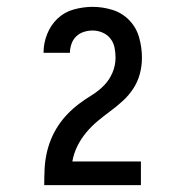

<svg xmlns="http://www.w3.org/2000/svg" viewBox="-20 -863 540 560"><path d="M109 -323V-324Q109 -346 110 -368.5Q111 -391 115.5 -413Q120 -435 128.5 -456Q137 -477 149.5 -496Q162 -515 177.5 -531Q193 -547 211 -560.5Q229 -574 248.5 -586Q268 -598 283.5 -614Q299 -630 308 -651Q317 -672 317 -695Q317 -710 314 -724.5Q311 -739 302 -750.5Q293 -762 279 -768Q265 -774 250 -774Q237 -774 224.5 -770Q212 -766 202.5 -757Q193 -748 188.5 -735Q184 -722 184 -709H107V-710Q107 -737 117.5 -763.5Q128 -790 148 -809Q168 -828 195.5 -835.5Q223 -843 250 -843Q280 -843 308.5 -834Q337 -825 357.5 -803.5Q378 -782 386 -753Q394 -724 394 -695Q394 -671 388 -648Q382 -625 369 -605Q356 -585 338.5 -569Q321 -553 302 -539Q283 -525 265 -510Q247 -495 231.5 -476.5Q216 -458 205.5 -436.5Q195 -415 191 -392H391V-323Z"/></svg>

Font: Iosevka www.saffi
Style: Regular
Weight: 400
Monospace: yes
Designer: Belleve Invis
Foundry: Belleve Invis
Version: Version 22.0.2; ttfautohint (v1.8.3)